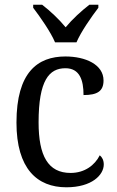

<svg xmlns="http://www.w3.org/2000/svg" viewBox="-20 -786 497 816"><path d="M214 -606H305C324 -651 369 -715 398 -753V-766H360C325 -739 287 -704 259 -670C231 -704 194 -739 159 -766H121V-753C150 -715 195 -651 214 -606ZM262 10C371 10 421 -43 421 -87C421 -105 414 -118 404 -126C383 -84 340 -51 280 -51C184 -51 144 -124 144 -266C144 -445 189 -496 258 -496C319 -496 335 -445 335 -382C393 -382 420 -398 420 -444C420 -512 343 -546 258 -546C140 -546 50 -479 50 -265C50 -69 138 10 262 10Z"/></svg>

Font: Noto Serif Sinhala SemiCondensed
Style: Regular
Weight: 400
Width: 4
Designer: Jelle Bosma - Monotype Design Team
Foundry: Monotype Imaging Inc.
Version: Version 2.007